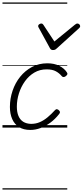

<svg xmlns="http://www.w3.org/2000/svg" viewBox="-20 -1030 667 1550"><path d="M225 19Q170 19 133.5 -4Q97 -27 78.5 -69Q60 -111 60 -167Q60 -234 81.5 -297.5Q103 -361 143 -410.5Q183 -460 238.5 -489.5Q294 -519 362 -519Q418 -519 458.5 -498.5Q499 -478 519 -447Q526 -438 524 -431Q522 -424 511 -415Q502 -408 493 -408Q484 -408 478 -416Q459 -439 431 -454.5Q403 -470 356 -470Q301 -470 257 -444Q213 -418 181.5 -374Q150 -330 133 -276.5Q116 -223 116 -169Q116 -125 129 -94Q142 -63 167.5 -47Q193 -31 231 -30Q269 -30 301.5 -44Q334 -58 364.5 -83.5Q395 -109 424 -141Q432 -150 441 -148Q450 -146 456 -139Q463 -133 464 -125.5Q465 -118 457 -109Q424 -67 385.5 -39Q347 -11 306.5 4Q266 19 225 19ZM605 -840Q614 -840 620.5 -833.5Q627 -827 627 -819Q627 -813 624.5 -809.5Q622 -806 618 -802L438 -639Q430 -631 423 -628.5Q416 -626 407 -626Q400 -626 394 -629Q388 -632 383 -641L294 -804Q291 -808 289.5 -812Q288 -816 288 -820Q288 -829 297 -834.5Q306 -840 312 -840Q319 -840 323 -837.5Q327 -835 330 -830L419 -695L584 -830Q591 -835 595 -837.5Q599 -840 605 -840ZM0 490H523V500H0ZM0 -20H523V0H0ZM0 -505H523V-500H0ZM0 -1010H523V-1000H0Z"/></svg>

Font: Playwrite NZ Guides
Style: Regular
Weight: 400
Designer: Veronika Burian, José Scaglione
Foundry: TypeTogether
Version: Version 1.003